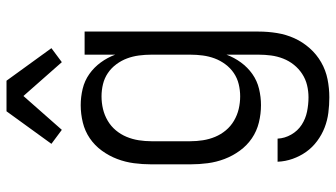

<svg xmlns="http://www.w3.org/2000/svg" viewBox="-241 -569 1032 590"><g transform="rotate(-90 275.0 -274.0)"><path d="M271 222Q247 222 223.5 219Q200 216 178 207.5Q156 199 136.5 184.5Q117 170 103.5 151Q90 132 82 109.5Q74 87 73 63H144Q145 85 156.5 105Q168 125 186.5 137Q205 149 227 153.5Q249 158 271 158Q290 158 308.5 153.5Q327 149 343 138.5Q359 128 371 113Q383 98 390 80Q397 62 399.5 43Q402 24 402 5V-94Q393 -70 378 -49.5Q363 -29 342.5 -14.5Q322 0 297 6Q272 12 247 12Q220 12 193.5 5.5Q167 -1 145 -16Q123 -31 107 -53Q91 -75 81.5 -100Q72 -125 68.5 -151.5Q65 -178 65 -205V-325Q65 -352 68.5 -378.5Q72 -405 81.5 -430Q91 -455 107 -477Q123 -499 145 -514Q167 -529 193.5 -535.5Q220 -542 247 -542Q272 -542 297 -536Q322 -530 342.5 -515.5Q363 -501 378 -480.5Q393 -460 402 -436V-530H473V5Q473 33 468.5 61Q464 89 452.5 114.5Q441 140 422 161.5Q403 183 378.5 197Q354 211 326.5 216.5Q299 222 271 222ZM274 -52Q293 -52 311.5 -56.5Q330 -61 345.5 -71.5Q361 -82 372.5 -97.5Q384 -113 390.5 -130.5Q397 -148 399.5 -167Q402 -186 402 -205V-325Q402 -344 399.5 -363Q397 -382 390.5 -399.5Q384 -417 372.5 -432.5Q361 -448 345.5 -458.5Q330 -469 311.5 -473.5Q293 -478 274 -478Q254 -478 235 -473.5Q216 -469 199 -459Q182 -449 169.5 -434Q157 -419 149.5 -401Q142 -383 139 -363.5Q136 -344 136 -325V-205Q136 -186 139 -166.5Q142 -147 149.5 -129Q157 -111 169.5 -96Q182 -81 199 -71Q216 -61 235 -56.5Q254 -52 274 -52ZM379 -600 275 -718 171 -600 128 -632 228 -770H322L422 -632Z"/></g></svg>

Font: Lode Term
Style: Regular
Weight: 400
Monospace: yes
Designer: Belleve Invis
Foundry: Belleve Invis
Version: Version 29.2.0